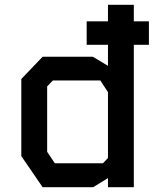

<svg xmlns="http://www.w3.org/2000/svg" viewBox="-20 -782 642 802"><path d="M431 -762H539V0H431V-38L369 0H158L69 -130V-452L158 -545H368L431 -507ZM177 -148 209 -100H410L431 -122V-397L399 -446H201L177 -421ZM602 -595H342V-693H602Z"/></svg>

Font: Kode Mono SemiBold
Style: Regular
Weight: 600
Monospace: yes
Designer: Isa Ozler
Foundry: Kadena LLC
Version: Version 1.206;gftools[0.9.28]